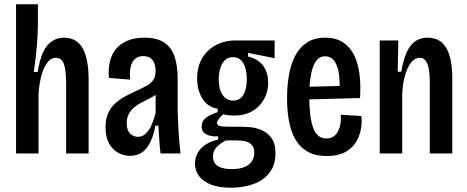

<svg xmlns="http://www.w3.org/2000/svg" viewBox="-20 -717 2184 897"><path d="M55 0V-336V-697H157V-599Q157 -578 155.5 -551Q154 -524 151.5 -495.5Q149 -467 145.5 -438Q142 -409 138 -381H156Q165 -437 181 -472Q197 -507 222 -524Q247 -541 279 -541Q337 -541 365.5 -492.5Q394 -444 394 -344V0H289V-328Q289 -389 278.5 -418Q268 -447 241 -447Q217 -447 199.5 -422.5Q182 -398 172 -358.5Q162 -319 160 -273V0Z M588 11Q559 11 532.5 -3Q506 -17 489.5 -47Q473 -77 473 -123Q473 -159 484 -185.5Q495 -212 515.5 -231.5Q536 -251 562.5 -265.5Q589 -280 620 -294Q646 -306 665.5 -316.5Q685 -327 696 -343Q707 -359 707 -386Q707 -418 692.5 -436.5Q678 -455 649 -455Q626 -455 611 -442Q596 -429 590.5 -404.5Q585 -380 588 -345L489 -353Q485 -395 493.5 -430Q502 -465 523 -489.5Q544 -514 577 -527.5Q610 -541 655 -541Q712 -541 746 -519Q780 -497 795 -454.5Q810 -412 810 -348V-200Q811 -172 812.5 -136Q814 -100 817 -64Q820 -28 823 0H730Q726 -33 724 -65.5Q722 -98 720 -130H706Q697 -82 681 -50.5Q665 -19 642 -4Q619 11 588 11ZM624 -78Q640 -78 652 -86Q664 -94 674.5 -108.5Q685 -123 692.5 -143.5Q700 -164 707 -188V-298L738 -305Q729 -289 713.5 -278Q698 -267 679.5 -257.5Q661 -248 642 -238.5Q623 -229 607.5 -216Q592 -203 582 -185Q572 -167 572 -141Q572 -110 587 -94Q602 -78 624 -78Z M1058 160Q1005 160 967.5 146Q930 132 910.5 106.5Q891 81 891 48Q891 5 920 -24.5Q949 -54 999 -65V-80Q965 -78 943.5 -89.5Q922 -101 922 -126Q922 -152 943 -167.5Q964 -183 997 -193V-209Q951 -216 926 -256Q901 -296 901 -350Q901 -403 923 -442.5Q945 -482 986 -505Q1027 -528 1082 -528H1263V-445L1139 -470V-453Q1190 -440 1211.5 -407Q1233 -374 1233 -331Q1233 -289 1213.5 -253.5Q1194 -218 1158 -197.5Q1122 -177 1073 -177Q1064 -177 1049.5 -178.5Q1035 -180 1022 -183Q1006 -168 1000 -158.5Q994 -149 994 -143Q994 -135 1001 -131Q1008 -127 1020.5 -126Q1033 -125 1050 -125H1107Q1121 -125 1147.5 -123Q1174 -121 1201.5 -109.5Q1229 -98 1248 -72.5Q1267 -47 1267 -1Q1267 54 1239 90Q1211 126 1163.5 143Q1116 160 1058 160ZM1062 73Q1100 73 1123 63Q1146 53 1157 35.5Q1168 18 1168 -3Q1168 -24 1159 -36Q1150 -48 1136.5 -53.5Q1123 -59 1108.5 -60Q1094 -61 1084 -61H1035Q1005 -45 990 -27.5Q975 -10 975 14Q975 35 985.5 48Q996 61 1016 67Q1036 73 1062 73ZM1069 -247Q1101 -247 1117 -274Q1133 -301 1133 -347Q1133 -394 1116.5 -422Q1100 -450 1069 -450Q1036 -450 1019 -421Q1002 -392 1002 -347Q1002 -317 1009.5 -294.5Q1017 -272 1032.5 -259.5Q1048 -247 1069 -247Z M1507 12Q1452 12 1415.5 -9.5Q1379 -31 1358.5 -68.5Q1338 -106 1329.5 -154.5Q1321 -203 1321 -256Q1321 -311 1329 -361.5Q1337 -412 1357 -452.5Q1377 -493 1412 -517Q1447 -541 1500 -541Q1549 -541 1582 -519.5Q1615 -498 1634 -460Q1653 -422 1659.5 -370.5Q1666 -319 1662 -259L1399 -252V-311L1584 -316L1566 -291Q1569 -347 1561.5 -383Q1554 -419 1538.5 -436.5Q1523 -454 1499 -454Q1473 -454 1457 -432.5Q1441 -411 1433 -368.5Q1425 -326 1425 -264Q1425 -170 1443 -120Q1461 -70 1505 -70Q1521 -70 1534 -77Q1547 -84 1556 -98Q1565 -112 1569.5 -133Q1574 -154 1572 -181L1668 -175Q1672 -146 1666 -113Q1660 -80 1642 -51.5Q1624 -23 1591 -5.5Q1558 12 1507 12Z M1754 0V-344V-528H1841L1838 -382H1855Q1864 -439 1880.5 -474Q1897 -509 1921 -525Q1945 -541 1977 -541Q2037 -541 2065 -493Q2093 -445 2093 -350V0H1988V-332Q1988 -392 1976.5 -419.5Q1965 -447 1941 -447Q1918 -447 1900 -424Q1882 -401 1871.5 -362.5Q1861 -324 1859 -277V0Z"/></svg>

Font: Bricolage Grotesque 24pt Condensed Medium
Style: Regular
Weight: 500
Width: 3
Designer: Mathieu Triay
Foundry: Atelier Triay
Version: Version 1.001;gftools[0.9.33.dev8+g029e19f]